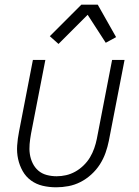

<svg xmlns="http://www.w3.org/2000/svg" viewBox="-20 -785 590 817"><path d="M219 12Q189 12 161.5 5.5Q134 -1 112 -17Q90 -33 76.5 -57Q63 -81 57 -108.5Q51 -136 53 -165.5Q55 -195 61 -225L120 -530H173L112 -216Q108 -194 106 -172Q104 -150 107 -129.5Q110 -109 119 -90.5Q128 -72 143 -59Q158 -46 178.5 -40.5Q199 -35 221 -35Q241 -35 261 -39.5Q281 -44 300 -54.5Q319 -65 335.5 -81Q352 -97 363 -115.5Q374 -134 381 -154Q388 -174 392 -194L457 -530H510L443 -185Q438 -160 429 -134.5Q420 -109 405 -85.5Q390 -62 368.5 -42.5Q347 -23 322.5 -10.5Q298 2 271.5 7Q245 12 219 12ZM229 -598 192 -631 326 -765H396L474 -627L430 -603L353 -722Z"/></svg>

Font: Lode Dark
Style: Italic
Weight: 400
Italic angle: -11°
Monospace: yes
Designer: Belleve Invis
Foundry: Belleve Invis
Version: Version 29.2.0; ttfautohint (v1.8.3)